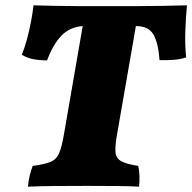

<svg xmlns="http://www.w3.org/2000/svg" viewBox="-20 -699 723 722"><path d="M500 -75Q504 -56 504.5 -35.5Q505 -15 503 3Q470 1 419 0.5Q368 0 307 0Q240 0 183 0.5Q126 1 85 3Q87 -19 92 -39.5Q97 -60 103 -75Q147 -81 169.5 -90Q192 -99 202.5 -123.5Q213 -148 221 -197L291 -601Q242 -597 211 -565Q180 -533 157 -472Q128 -472 105 -476.5Q82 -481 62 -493Q72 -517 81 -550Q90 -583 96.5 -617Q103 -651 106 -679Q147 -678 186.5 -677Q226 -676 275 -676Q324 -676 393 -676Q457 -676 502.5 -676Q548 -676 590 -677Q632 -678 683 -679Q679 -638 677 -584.5Q675 -531 680 -483Q658 -476 632.5 -474Q607 -472 580 -473Q575 -539 556.5 -570Q538 -601 491 -601L419 -187Q412 -147 414.5 -125Q417 -103 436.5 -92.5Q456 -82 500 -75Z"/></svg>

Font: Vollkorn Black
Style: Italic
Weight: 900
Italic angle: -11°
Designer: Friedrich Althausen
Foundry: Friedrich Althausen
Version: Version 5.000; ttfautohint (v1.8.3)